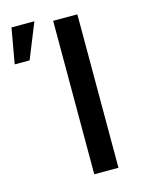

<svg xmlns="http://www.w3.org/2000/svg" viewBox="-229 -814 644 879"><g transform="rotate(-15 93.0 -374.0)"><path d="M220.9 -727.3V0H106.2V-727.3ZM-115.4 -580.3 -85.9 -747.5H22.7L-44.7 -580.3Z"/></g></svg>

Font: Interface Medium
Style: Regular
Weight: 500
Designer: Rasmus Andersson
Foundry: rsms
Version: Version 1.8